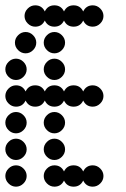

<svg xmlns="http://www.w3.org/2000/svg" viewBox="-20 -700 472 720"><path d="M184 -80Q209 -80 220 -57Q231 -80 256 -80Q281 -80 292 -57Q303 -80 328 -80Q344 -80 356 -68Q368 -56 368 -40Q368 -24 356 -12Q344 0 328 0Q303 0 292 -23Q281 0 256 0Q231 0 220 -23Q209 0 184 0Q168 0 156 -12Q144 -24 144 -40Q144 -56 156 -68Q168 -80 184 -80ZM12 -12Q0 -24 0 -40Q0 -56 12 -68Q24 -80 40 -80Q56 -80 68 -68Q80 -56 80 -40Q80 -24 68 -12Q56 0 40 0Q24 0 12 -12ZM156 -112Q144 -124 144 -140Q144 -156 156 -168Q168 -180 184 -180Q200 -180 212 -168Q224 -156 224 -140Q224 -124 212 -112Q200 -100 184 -100Q168 -100 156 -112ZM12 -112Q0 -124 0 -140Q0 -156 12 -168Q24 -180 40 -180Q56 -180 68 -168Q80 -156 80 -140Q80 -124 68 -112Q56 -100 40 -100Q24 -100 12 -112ZM156 -212Q144 -224 144 -240Q144 -256 156 -268Q168 -280 184 -280Q200 -280 212 -268Q224 -256 224 -240Q224 -224 212 -212Q200 -200 184 -200Q168 -200 156 -212ZM12 -212Q0 -224 0 -240Q0 -256 12 -268Q24 -280 40 -280Q56 -280 68 -268Q80 -256 80 -240Q80 -224 68 -212Q56 -200 40 -200Q24 -200 12 -212ZM40 -380Q65 -380 76 -357Q87 -380 112 -380Q137 -380 148 -357Q159 -380 184 -380Q209 -380 220 -357Q231 -380 256 -380Q281 -380 292 -357Q303 -380 328 -380Q344 -380 356 -368Q368 -356 368 -340Q368 -324 356 -312Q344 -300 328 -300Q303 -300 292 -323Q281 -300 256 -300Q231 -300 220 -323Q209 -300 184 -300Q159 -300 148 -323Q137 -300 112 -300Q87 -300 76 -323Q65 -300 40 -300Q24 -300 12 -312Q0 -324 0 -340Q0 -356 12 -368Q24 -380 40 -380ZM156 -412Q144 -424 144 -440Q144 -456 156 -468Q168 -480 184 -480Q200 -480 212 -468Q224 -456 224 -440Q224 -424 212 -412Q200 -400 184 -400Q168 -400 156 -412ZM12 -412Q0 -424 0 -440Q0 -456 12 -468Q24 -480 40 -480Q56 -480 68 -468Q80 -456 80 -440Q80 -424 68 -412Q56 -400 40 -400Q24 -400 12 -412ZM156 -512Q144 -524 144 -540Q144 -556 156 -568Q168 -580 184 -580Q200 -580 212 -568Q224 -556 224 -540Q224 -524 212 -512Q200 -500 184 -500Q168 -500 156 -512ZM48 -512Q36 -524 36 -540Q36 -556 48 -568Q60 -580 76 -580Q92 -580 104 -568Q116 -556 116 -540Q116 -524 104 -512Q92 -500 76 -500Q60 -500 48 -512ZM112 -680Q137 -680 148 -657Q159 -680 184 -680Q209 -680 220 -657Q231 -680 256 -680Q281 -680 292 -657Q303 -680 328 -680Q344 -680 356 -668Q368 -656 368 -640Q368 -624 356 -612Q344 -600 328 -600Q303 -600 292 -623Q281 -600 256 -600Q231 -600 220 -623Q209 -600 184 -600Q159 -600 148 -623Q137 -600 112 -600Q96 -600 84 -612Q72 -624 72 -640Q72 -656 84 -668Q96 -680 112 -680Z"/></svg>

Font: Dotrice Condensed
Style: Regular
Weight: 400
Width: 2
Monospace: yes
Designer: Paul Flo Williams
Foundry: His Deeds Are Dust
Version: Version 1.001